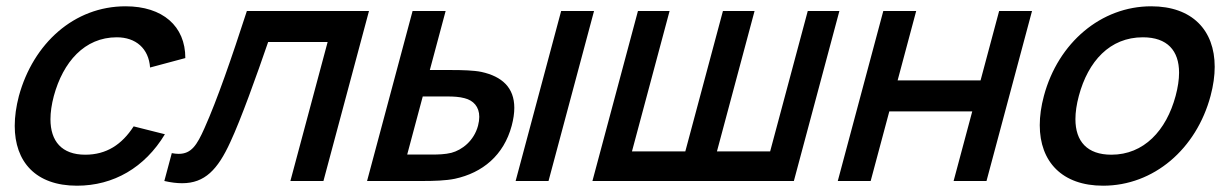

<svg xmlns="http://www.w3.org/2000/svg" viewBox="-20 -575 3906 610"><path d="M224.6 15C340.6 15 440 -42.5 503.9 -148.5L404.6 -173.5C367.1 -115.5 318 -83.5 251 -83.5C175.9 -83.5 140.3 -126.7 140.3 -196.2C140.3 -218.3 143.9 -243.1 151 -270C180.4 -378 248.5 -456.5 351 -456.5C411.5 -456.5 452.5 -421 456.8 -360.5L568.8 -390.5C569 -492 496.9 -555 378.9 -555C215.4 -555 85.7 -437 40 -270C31.2 -236.3 26.8 -204.4 26.8 -175.1C26.8 -61.2 93.1 15 224.6 15Z M502.1 0C522.9 4.8 541.6 7.1 558.6 7.1C630.7 7.1 671.7 -36.1 711.7 -123.5C745.6 -196 795.5 -335.5 831.9 -441.5H1020.9L902.6 0H1007.6L1152.3 -540H764.3C715.7 -390.5 670.5 -259 629.5 -167.5C605.8 -114.3 588.1 -86.2 547.8 -86.2C541.2 -86.2 533.9 -86.9 525.8 -88.5Z M1146.2 0H1325.7C1356.2 0 1396.4 -1 1425 -7C1513.1 -26 1580.5 -81.5 1605.7 -175.5C1611.3 -196.5 1614 -215.4 1614 -232.4C1614 -296.7 1575 -332.2 1509.5 -346.5C1485.8 -351.5 1447.6 -352.5 1416.6 -352.5H1345.6L1395.8 -540H1290.8ZM1618.2 0H1722.7L1867.3 -540H1762.8ZM1273.7 -84 1323.1 -268.5H1403.6C1420.1 -268.5 1439.8 -267.5 1456.1 -263C1483.9 -255.9 1502.7 -236.2 1502.7 -203.7C1502.7 -195.2 1501.4 -185.8 1498.7 -175.5C1485.8 -127.5 1448 -98.5 1414.1 -89.5C1394.3 -84.5 1371.2 -84 1354.2 -84Z M1862.2 0H2502.2L2646.8 -540H2546.3L2426.8 -94H2257.8L2377.3 -540H2276.8L2157.3 -94H1987.8L2107.3 -540H2006.8Z M2641.7 0H2746.2L2805.4 -221H3068.9L3009.7 0H3114.2L3258.8 -540H3154.3L3095.3 -319.5H2831.8L2890.8 -540H2786.3Z M3484.6 15C3645.6 15 3780.9 -101.5 3826.1 -270.5C3834.9 -303.4 3839.2 -334.3 3839.2 -362.8C3839.2 -479.2 3767.5 -555 3637.4 -555C3478.4 -555 3341.9 -439.5 3296.6 -270.5C3287.7 -237.3 3283.4 -206.1 3283.4 -177.3C3283.4 -60.9 3354.7 15 3484.6 15ZM3511 -83.5C3434.1 -83.5 3396.7 -125.8 3396.7 -196.4C3396.7 -218.4 3400.3 -243.3 3407.6 -270.5C3437.1 -380.5 3506 -456.5 3611 -456.5C3688.7 -456.5 3726 -414.1 3726 -344C3726 -322.1 3722.3 -297.4 3715.1 -270.5C3685.5 -160 3614 -83.5 3511 -83.5Z"/></svg>

Font: Manrope
Style: SemiBoldItalic
Weight: 600
Italic angle: -15°
Designer: Mikhail Sharanda
Foundry: Mikhail Sharanda
Version: Version 4.502;hotconv 1.0.109;makeotfexe 2.5.65596